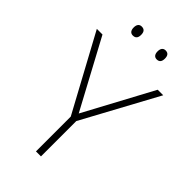

<svg xmlns="http://www.w3.org/2000/svg" viewBox="-270 -978 1057 1057"><g transform="rotate(45 258.5 -449.0)"><path d="M138 -863C138 -843 146 -828 166 -828C189 -828 196 -843 196 -863C196 -883 189 -898 166 -898C146 -898 138 -883 138 -863ZM324 -863C324 -843 332 -828 352 -828C374 -828 381 -843 381 -863C381 -883 374 -898 352 -898C332 -898 324 -883 324 -863ZM259 -314 44 -714H0L240 -271V0H279V-275L517 -714H474Z"/></g></svg>

Font: Noto Sans Gurmukhi UI ExtraLight
Style: Regular
Weight: 200
Designer: Jelle Bosma - Monotype Design Team
Foundry: Monotype Imaging Inc.
Version: Version 2.004